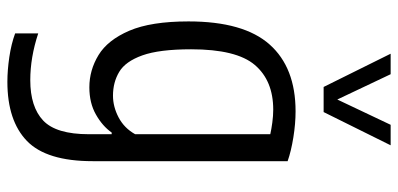

<svg xmlns="http://www.w3.org/2000/svg" viewBox="-299 -549 1078 520"><g transform="rotate(90 240.0 -289.0)"><path d="M201.5 230Q170.5 230 134.8 224.8Q99 219.5 70.5 209V146.5Q135.5 168 197 168Q269.5 168 306.5 133Q343.5 98 343.5 9.5V-52.5H339Q321.5 -27.5 290.2 -9.8Q259 8 216.5 8Q170 8 129.2 -16.8Q88.5 -41.5 63.2 -100.2Q38 -159 38 -260.5Q38 -410 100.5 -480.2Q163 -550.5 281.5 -550.5Q315 -550.5 352.2 -544.5Q389.5 -538.5 416.5 -529V-1Q416.5 124 361.8 177Q307 230 201.5 230ZM239 -56Q269 -56 298 -71.2Q327 -86.5 343.5 -116V-482Q330.5 -485 312 -487.5Q293.5 -490 277 -490Q198.5 -490 156 -440.2Q113.5 -390.5 113.5 -267.5Q113.5 -181.5 130 -135.5Q146.5 -89.5 174.8 -72.8Q203 -56 239 -56ZM215.5 -626.5 125.5 -808H181L249.5 -663.5L318 -808H373.5L283.5 -626.5Z"/></g></svg>

Font: Encode Sans Condensed
Style: Regular
Weight: 400
Width: 3
Designer: Multiple Designers
Foundry: Impallari Type
Version: Version 3.000; ttfautohint (v1.8.3) -l 8 -r 50 -G 200 -x 14 